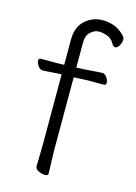

<svg xmlns="http://www.w3.org/2000/svg" viewBox="-111 -766 592 836"><g transform="rotate(15 185.0 -348.0)"><path d="M132 -17 134 -116V-432L114 -431Q92 -430 71 -428L50 -427Q37 -427 28 -440.5Q19 -454 19 -464Q19 -474 29 -474H103L134 -475V-589Q134 -646 168 -676Q202 -706 245 -706Q311 -706 349 -661Q354 -656 354 -645Q354 -634 346 -620Q338 -606 328.5 -606Q319 -606 310 -622.5Q301 -639 281 -646.5Q261 -654 242.5 -654Q224 -654 206 -638Q188 -622 188 -590V-477L216 -478Q228 -479 245.5 -480Q263 -481 279 -482.5Q295 -484 302 -484H303Q315 -484 324 -471.5Q333 -459 333 -447.5Q333 -436 323 -436Q323 -436 266 -436Q240 -436 227 -435L188 -433V-105L191 1Q191 10 177 10Q163 10 147.5 2.5Q132 -5 132 -17Z"/></g></svg>

Font: LXGW WenKai Light
Style: Regular
Weight: 300
Designer: LXGW / Fontworks Inc.
Foundry: LXGW / Fontworks Inc.
Version: Version 1.501; October 10, 2024